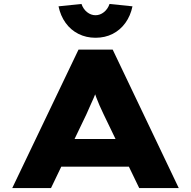

<svg xmlns="http://www.w3.org/2000/svg" viewBox="-20 -951 966 971"><path d="M42 0 377 -700H550L884 0H684L504 -373Q492 -398 483 -418.5Q474 -439 467 -458Q460 -477 453.5 -496Q447 -515 442 -535L481 -536Q475 -514 468.5 -494Q462 -474 453.5 -455Q445 -436 436 -416Q427 -396 417 -373L238 0ZM201 -108 262 -248H664L696 -108ZM463 -760Q416 -760 377 -779.5Q338 -799 312 -835Q286 -871 276 -919L392 -931Q401 -905 420.5 -889.5Q440 -874 463 -874Q486 -874 505.5 -889.5Q525 -905 534 -931L650 -919Q640 -871 614 -835Q588 -799 549.5 -779.5Q511 -760 463 -760Z"/></svg>

Font: Lexend Tera ExtraBold
Style: Regular
Weight: 800
Designer: Bonnie Shaver-Troup, Thomas Jockin
Foundry: Lexend
Version: Version 1.007